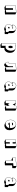

<svg xmlns="http://www.w3.org/2000/svg" viewBox="4559 -5165 882 10040"><g transform="rotate(90 5000.0 -145.0)"><path d="M519 14V50L367 63L267 13V-525L634 -557L734 -507V34L582 46ZM277 -516V2L409 -8V-379L492 -387V-14L624 -25V-546Z M1699 52Q1693 53 1686.5 53Q1680 53 1675 53Q1656 53 1639 49.5Q1622 46 1608 38Q1580 59 1552 68Q1524 77 1499 77Q1486 77 1474.5 75Q1463 73 1452 69Q1418 57 1384.5 41Q1351 25 1322 3Q1289 -21 1269.5 -61.5Q1250 -102 1250 -149Q1250 -184 1262 -220Q1272 -248 1288.5 -277Q1305 -306 1334 -325L1268 -358Q1268 -358 1270 -367Q1272 -376 1275 -387.5Q1278 -399 1280 -405Q1309 -480 1357.5 -515.5Q1406 -551 1456 -551Q1479 -551 1503 -543Q1532 -533 1568 -516Q1604 -499 1634 -479Q1667 -457 1689 -418Q1711 -379 1711 -322V-146L1761 -121V47ZM1617 -157H1613Q1604 -157 1602.5 -162.5Q1601 -168 1601 -172V-372Q1601 -426 1581 -463.5Q1561 -501 1528.5 -520.5Q1496 -540 1458 -540Q1411 -540 1364.5 -506.5Q1318 -473 1290 -402Q1289 -400 1287 -391Q1285 -382 1283 -374Q1281 -366 1281 -366L1408 -343L1411 -359Q1415 -377 1423 -384.5Q1431 -392 1439 -392Q1448 -392 1455.5 -386Q1463 -380 1465 -372Q1467 -365 1467 -352Q1467 -339 1467 -339Q1467 -339 1455 -340.5Q1443 -342 1427 -342Q1423 -342 1417.5 -342Q1412 -342 1407 -341Q1366 -336 1339 -316.5Q1312 -297 1296.5 -270.5Q1281 -244 1272 -217Q1260 -183 1260 -148Q1260 -104 1278 -66.5Q1296 -29 1327.5 -6Q1359 17 1400 17Q1425 17 1452.5 7.5Q1480 -2 1508 -23Q1521 -14 1538 -10Q1555 -6 1574 -6Q1580 -6 1586 -6Q1592 -6 1598 -7L1651 -12V-160ZM1469 -157Q1461 -144 1446.5 -136.5Q1432 -129 1418 -129Q1405 -129 1395.5 -136Q1386 -143 1386 -159V-160Q1386 -187 1400 -195.5Q1414 -204 1427 -204Q1432 -204 1435.5 -203.5Q1439 -203 1442 -202Q1451 -200 1460 -196.5Q1469 -193 1469 -193Z M2233 226V-518L2385 -531L2402 -523Q2428 -533 2457 -533Q2474 -533 2491 -529.5Q2508 -526 2524 -520Q2551 -510 2581.5 -494.5Q2612 -479 2640 -461Q2691 -429 2716.5 -365.5Q2742 -302 2742 -224Q2742 -152 2718 -88Q2694 -24 2649 18Q2604 60 2542 66Q2538 66 2535 66.5Q2532 67 2529 67Q2516 67 2505 64.5Q2494 62 2485 60V263L2333 276ZM2375 -4Q2386 0 2398.5 3Q2411 6 2429 6H2441Q2501 1 2543.5 -39.5Q2586 -80 2609 -142.5Q2632 -205 2632 -274Q2632 -342 2612.5 -398.5Q2593 -455 2554 -489Q2515 -523 2457 -523Q2453 -523 2449 -522.5Q2445 -522 2441 -522Q2417 -520 2398.5 -510.5Q2380 -501 2375 -493V-520L2243 -509V215L2375 204ZM2434 -143Q2403 -143 2389 -170Q2375 -197 2375 -252Q2375 -311 2392.5 -340Q2410 -369 2441 -371H2445Q2497 -371 2497 -263Q2497 -207 2484 -176.5Q2471 -146 2441 -143Z M3495 1Q3487 10 3469.5 23.5Q3452 37 3435.5 48.5Q3419 60 3412 64L3379 84L3279 34L3207 -130Q3247 -150 3267.5 -161.5Q3288 -173 3295.5 -189Q3303 -205 3303 -238V-529L3632 -558L3732 -508V31L3579 43ZM3313 -520V-238Q3313 -202 3306 -185Q3299 -168 3278.5 -156.5Q3258 -145 3219 -125L3283 19L3307 5Q3316 0 3338 -13.5Q3360 -27 3385 -52.5Q3410 -78 3428 -118.5Q3446 -159 3446 -219V-383L3489 -387V-17L3622 -28V-547Z M4699 52Q4693 53 4686.5 53Q4680 53 4675 53Q4656 53 4639 49.5Q4622 46 4608 38Q4580 59 4552 68Q4524 77 4499 77Q4486 77 4474.5 75Q4463 73 4452 69Q4418 57 4384.5 41Q4351 25 4322 3Q4289 -21 4269.5 -61.5Q4250 -102 4250 -149Q4250 -184 4262 -220Q4272 -248 4288.5 -277Q4305 -306 4334 -325L4268 -358Q4268 -358 4270 -367Q4272 -376 4275 -387.5Q4278 -399 4280 -405Q4309 -480 4357.5 -515.5Q4406 -551 4456 -551Q4479 -551 4503 -543Q4532 -533 4568 -516Q4604 -499 4634 -479Q4667 -457 4689 -418Q4711 -379 4711 -322V-146L4761 -121V47ZM4617 -157H4613Q4604 -157 4602.5 -162.5Q4601 -168 4601 -172V-372Q4601 -426 4581 -463.5Q4561 -501 4528.5 -520.5Q4496 -540 4458 -540Q4411 -540 4364.5 -506.5Q4318 -473 4290 -402Q4289 -400 4287 -391Q4285 -382 4283 -374Q4281 -366 4281 -366L4408 -343L4411 -359Q4415 -377 4423 -384.5Q4431 -392 4439 -392Q4448 -392 4455.5 -386Q4463 -380 4465 -372Q4467 -365 4467 -352Q4467 -339 4467 -339Q4467 -339 4455 -340.5Q4443 -342 4427 -342Q4423 -342 4417.5 -342Q4412 -342 4407 -341Q4366 -336 4339 -316.5Q4312 -297 4296.5 -270.5Q4281 -244 4272 -217Q4260 -183 4260 -148Q4260 -104 4278 -66.5Q4296 -29 4327.5 -6Q4359 17 4400 17Q4425 17 4452.5 7.5Q4480 -2 4508 -23Q4521 -14 4538 -10Q4555 -6 4574 -6Q4580 -6 4586 -6Q4592 -6 4598 -7L4651 -12V-160ZM4469 -157Q4461 -144 4446.5 -136.5Q4432 -129 4418 -129Q4405 -129 4395.5 -136Q4386 -143 4386 -159V-160Q4386 -187 4400 -195.5Q4414 -204 4427 -204Q4432 -204 4435.5 -203.5Q4439 -203 4442 -202Q4451 -200 4460 -196.5Q4469 -193 4469 -193Z M5511 -6V-78H5506L5488 -88V53L5335 67L5235 17V-523L5377 -536L5477 -486L5485 -469L5522 -549L5664 -561L5764 -511V30L5611 43ZM5528 -539 5450 -368 5370 -525 5245 -514V6L5378 -5V-208L5411 -138L5494 -145L5521 -220V-17L5654 -29V-550Z M6789 -152Q6780 -103 6753 -55.5Q6726 -8 6679 24.5Q6632 57 6561 64Q6557 64 6554 64.5Q6551 65 6547 65Q6531 65 6515.5 62Q6500 59 6486 55Q6453 44 6416.5 26.5Q6380 9 6348 -14Q6299 -51 6272 -114.5Q6245 -178 6245 -261Q6245 -339 6276.5 -401.5Q6308 -464 6357.5 -502Q6407 -540 6461 -544Q6465 -544 6468.5 -544.5Q6472 -545 6476 -545Q6493 -545 6510.5 -542.5Q6528 -540 6544 -536Q6575 -529 6609 -513.5Q6643 -498 6668 -481Q6718 -447 6752.5 -374Q6787 -301 6787 -201Q6787 -194 6787 -187Q6787 -180 6786 -173L6753 -170ZM6524 -177Q6518 -161 6502 -152.5Q6486 -144 6461 -142H6454Q6432 -142 6413.5 -157.5Q6395 -173 6393 -207L6676 -232Q6677 -240 6677 -246.5Q6677 -253 6677 -260Q6677 -343 6650 -405Q6623 -467 6578 -501Q6533 -535 6477 -535Q6473 -535 6469.5 -534.5Q6466 -534 6462 -534Q6410 -530 6362.5 -493Q6315 -456 6285 -396Q6255 -336 6255 -261Q6255 -186 6278 -125.5Q6301 -65 6343.5 -30Q6386 5 6444 5Q6448 5 6452 4.5Q6456 4 6460 4Q6528 -2 6573 -32.5Q6618 -63 6643.5 -106Q6669 -149 6676 -190ZM6393 -326Q6398 -364 6420 -375.5Q6442 -387 6464 -389H6471Q6490 -389 6511.5 -378.5Q6533 -368 6534 -339Z M7525 18V48L7373 62L7273 12V-526L7425 -540L7477 -514V-544L7629 -558L7729 -508V31L7577 44ZM7487 -535V-368L7415 -362V-529L7283 -517V1L7415 -10V-214L7487 -220V-16L7619 -28V-547Z M8372 1V-312L8321 -308L8221 -358V-526L8671 -566L8771 -516V-348L8625 -335V37L8472 51ZM8661 -407V-555L8231 -517V-369L8382 -382V-9L8515 -21V-394Z M9699 52Q9693 53 9686.5 53Q9680 53 9675 53Q9656 53 9639 49.5Q9622 46 9608 38Q9580 59 9552 68Q9524 77 9499 77Q9486 77 9474.5 75Q9463 73 9452 69Q9418 57 9384.5 41Q9351 25 9322 3Q9289 -21 9269.5 -61.5Q9250 -102 9250 -149Q9250 -184 9262 -220Q9272 -248 9288.5 -277Q9305 -306 9334 -325L9268 -358Q9268 -358 9270 -367Q9272 -376 9275 -387.5Q9278 -399 9280 -405Q9309 -480 9357.5 -515.5Q9406 -551 9456 -551Q9479 -551 9503 -543Q9532 -533 9568 -516Q9604 -499 9634 -479Q9667 -457 9689 -418Q9711 -379 9711 -322V-146L9761 -121V47ZM9617 -157H9613Q9604 -157 9602.5 -162.5Q9601 -168 9601 -172V-372Q9601 -426 9581 -463.5Q9561 -501 9528.5 -520.5Q9496 -540 9458 -540Q9411 -540 9364.5 -506.5Q9318 -473 9290 -402Q9289 -400 9287 -391Q9285 -382 9283 -374Q9281 -366 9281 -366L9408 -343L9411 -359Q9415 -377 9423 -384.5Q9431 -392 9439 -392Q9448 -392 9455.5 -386Q9463 -380 9465 -372Q9467 -365 9467 -352Q9467 -339 9467 -339Q9467 -339 9455 -340.5Q9443 -342 9427 -342Q9423 -342 9417.5 -342Q9412 -342 9407 -341Q9366 -336 9339 -316.5Q9312 -297 9296.5 -270.5Q9281 -244 9272 -217Q9260 -183 9260 -148Q9260 -104 9278 -66.5Q9296 -29 9327.5 -6Q9359 17 9400 17Q9425 17 9452.5 7.5Q9480 -2 9508 -23Q9521 -14 9538 -10Q9555 -6 9574 -6Q9580 -6 9586 -6Q9592 -6 9598 -7L9651 -12V-160ZM9469 -157Q9461 -144 9446.5 -136.5Q9432 -129 9418 -129Q9405 -129 9395.5 -136Q9386 -143 9386 -159V-160Q9386 -187 9400 -195.5Q9414 -204 9427 -204Q9432 -204 9435.5 -203.5Q9439 -203 9442 -202Q9451 -200 9460 -196.5Q9469 -193 9469 -193Z"/></g></svg>

Font: Rampart One
Style: Regular
Weight: 400
Designer: Fontworks Inc.
Foundry: Fontworks Inc.
Version: Version 1.100